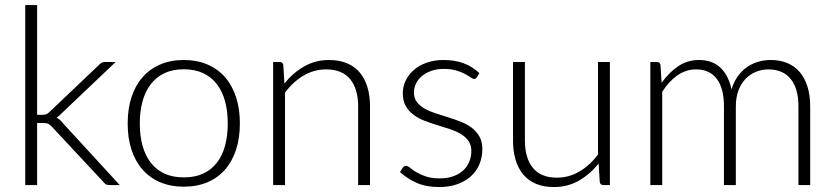

<svg xmlns="http://www.w3.org/2000/svg" viewBox="-20 -748 3372 776"><path d="M130 -727.5V-284H153Q160 -284 166.2 -286Q172.5 -288 180 -295.5L379.5 -485Q384.5 -491 390.5 -494.2Q396.5 -497.5 405.5 -497.5H447.5L228 -289Q219 -278.5 208.5 -272.5Q216.5 -268.5 222.2 -263.2Q228 -258 233.5 -251L464 0H422.5Q415.5 0 409.8 -2.2Q404 -4.5 399 -11.5L190 -235.5Q186 -240 182.2 -243Q178.5 -246 174.5 -247.8Q170.5 -249.5 165.2 -250.2Q160 -251 152.5 -251H130V0H82V-727.5Z M723 -505.5Q776.5 -505.5 818.8 -487.2Q861 -469 890 -435.5Q919 -402 934.2 -354.8Q949.5 -307.5 949.5 -249Q949.5 -190.5 934.2 -143.5Q919 -96.5 890 -63Q861 -29.5 818.8 -11.5Q776.5 6.5 723 6.5Q669.5 6.5 627.2 -11.5Q585 -29.5 555.8 -63Q526.5 -96.5 511.2 -143.5Q496 -190.5 496 -249Q496 -307.5 511.2 -354.8Q526.5 -402 555.8 -435.5Q585 -469 627.2 -487.2Q669.5 -505.5 723 -505.5ZM723 -31Q767.5 -31 800.8 -46.2Q834 -61.5 856.2 -90Q878.5 -118.5 889.5 -158.8Q900.5 -199 900.5 -249Q900.5 -298.5 889.5 -339Q878.5 -379.5 856.2 -408.2Q834 -437 800.8 -452.5Q767.5 -468 723 -468Q678.5 -468 645.2 -452.5Q612 -437 589.8 -408.2Q567.5 -379.5 556.2 -339Q545 -298.5 545 -249Q545 -199 556.2 -158.8Q567.5 -118.5 589.8 -90Q612 -61.5 645.2 -46.2Q678.5 -31 723 -31Z M1129.5 -410.5Q1164 -453.5 1209.2 -479.5Q1254.5 -505.5 1310 -505.5Q1351 -505.5 1382.2 -492.5Q1413.5 -479.5 1434 -455Q1454.5 -430.5 1465 -396Q1475.5 -361.5 1475.5 -318V0H1427.5V-318Q1427.5 -388 1395.5 -427.8Q1363.5 -467.5 1298 -467.5Q1249.5 -467.5 1207.2 -442.8Q1165 -418 1132 -374V0H1084V-497.5H1110.5Q1123 -497.5 1125 -485Z M1907.5 -436Q1903.5 -429 1896 -429Q1890.5 -429 1882 -435.2Q1873.5 -441.5 1859.2 -449.2Q1845 -457 1824 -463.2Q1803 -469.5 1773 -469.5Q1746 -469.5 1723.8 -461.8Q1701.5 -454 1685.8 -441Q1670 -428 1661.5 -410.8Q1653 -393.5 1653 -374.5Q1653 -351 1665 -335.5Q1677 -320 1696.2 -309Q1715.5 -298 1740.5 -290Q1765.5 -282 1791.2 -274Q1817 -266 1842 -256.2Q1867 -246.5 1886.2 -232Q1905.5 -217.5 1917.5 -196.5Q1929.5 -175.5 1929.5 -145.5Q1929.5 -113 1918 -85Q1906.5 -57 1884.2 -36.5Q1862 -16 1829.5 -4Q1797 8 1755 8Q1702.5 8 1664.5 -8.8Q1626.5 -25.5 1596.5 -52.5L1607.5 -69.5Q1610 -73.5 1613.2 -75.5Q1616.5 -77.5 1622 -77.5Q1628.5 -77.5 1637.8 -69.5Q1647 -61.5 1662.5 -52.2Q1678 -43 1700.8 -35Q1723.5 -27 1757 -27Q1788.5 -27 1812.5 -35.8Q1836.5 -44.5 1852.5 -59.5Q1868.5 -74.5 1876.8 -94.8Q1885 -115 1885 -137.5Q1885 -162.5 1873 -179Q1861 -195.5 1841.5 -207Q1822 -218.5 1797.2 -226.5Q1772.5 -234.5 1746.5 -242.5Q1720.5 -250.5 1695.8 -260Q1671 -269.5 1651.5 -284Q1632 -298.5 1620 -319.2Q1608 -340 1608 -371Q1608 -397.5 1619.5 -422Q1631 -446.5 1652.2 -465Q1673.5 -483.5 1704 -494.5Q1734.5 -505.5 1772.5 -505.5Q1818 -505.5 1853.2 -492.5Q1888.5 -479.5 1917.5 -452.5Z M2445 -497.5V0H2418.5Q2406 0 2404 -13L2399.5 -87Q2365 -44 2319.8 -18Q2274.5 8 2219 8Q2177.5 8 2146.5 -5Q2115.5 -18 2095 -42.5Q2074.5 -67 2064 -101.5Q2053.5 -136 2053.5 -179.5V-497.5H2101.5V-179.5Q2101.5 -109.5 2133.5 -69.8Q2165.5 -30 2231 -30Q2279.5 -30 2321.8 -54.8Q2364 -79.5 2397 -123.5V-497.5Z M2608.5 0V-497.5H2635Q2647.5 -497.5 2649.5 -485L2654 -413Q2683 -454.5 2720.5 -480Q2758 -505.5 2805 -505.5Q2859.5 -505.5 2892.2 -474Q2925 -442.5 2936.5 -386.5Q2945.5 -417 2961.8 -439.5Q2978 -462 2999 -476.8Q3020 -491.5 3044.8 -498.5Q3069.5 -505.5 3095.5 -505.5Q3132.5 -505.5 3162 -493.2Q3191.5 -481 3212 -457Q3232.5 -433 3243.5 -398Q3254.5 -363 3254.5 -318V0H3207V-318Q3207 -391 3175.5 -429.2Q3144 -467.5 3085.5 -467.5Q3059.5 -467.5 3035.8 -458Q3012 -448.5 2993.8 -429.8Q2975.5 -411 2964.8 -383Q2954 -355 2954 -318V0H2906V-318Q2906 -390.5 2877.2 -429Q2848.5 -467.5 2793 -467.5Q2752.5 -467.5 2718 -443.5Q2683.5 -419.5 2656.5 -377V0Z"/></svg>

Font: LatoLatin Light
Style: Regular
Weight: 300
Designer: Lukasz Dziedzic with Adam Twardoch and Botio Nikoltchev
Foundry: tyPoland Lukasz Dziedzic
Version: Version 2.015; 2015-08-06; http://www.latofonts.com/